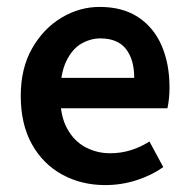

<svg xmlns="http://www.w3.org/2000/svg" viewBox="-20 -523 547 555"><path d="M284 12Q215 12 159.5 -18.5Q104 -49 72 -106.5Q40 -164 40 -246Q40 -326 73 -383.5Q106 -441 158 -472Q210 -503 268 -503Q335 -503 380 -473Q425 -443 447.5 -390.5Q470 -338 470 -270Q470 -254 468.5 -239Q467 -224 464 -210H126V-298H368Q368 -351 344 -381.5Q320 -412 270 -412Q242 -412 215.5 -397Q189 -382 171.5 -346Q154 -310 154 -246Q154 -188 174 -151.5Q194 -115 227 -97.5Q260 -80 298 -80Q330 -80 358.5 -89Q387 -98 412 -114L452 -40Q418 -16 374.5 -2Q331 12 284 12Z"/></svg>

Font: Source Sans 3 ExtraLight SemiBold
Style: Regular
Weight: 600
Version: Version 3.052;hotconv 1.1.0;makeotfexe 2.6.0